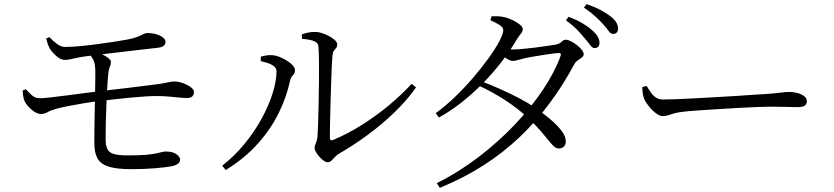

<svg xmlns="http://www.w3.org/2000/svg" viewBox="-20 -835 4000 921"><path d="M739 -606Q713.9 -603.2 675.6 -598.9Q637.4 -594.6 593.9 -589.4Q550.4 -584.3 509 -579.4Q467.7 -574.5 435.2 -570.5Q402.7 -566.5 387.2 -564.3Q358.9 -560.5 333.3 -554.1Q307.7 -547.6 290.4 -547.6Q271.4 -547.6 250 -566.6Q228.6 -585.5 217 -604.8Q212.4 -614.3 208.5 -625.8Q204.5 -637.4 201.3 -649.8L216.9 -657.1Q235.9 -636.6 255.5 -622.8Q275.2 -609 294 -609.8Q323.8 -609.8 365.1 -613.8Q406.4 -617.8 449.8 -623.6Q493.2 -629.5 531.4 -635.3Q569.5 -641.1 592.8 -645.7Q634.8 -654.4 654.8 -665Q674.9 -675.7 684.9 -676.5Q711.1 -676.5 730.9 -670.3Q750.7 -664.2 762.3 -654.6Q773.9 -645 773.9 -634.4Q773.9 -624.8 766.9 -616.9Q759.8 -609.1 739 -606ZM407.3 -577.6 426.8 -589.4Q450.5 -583.8 469.9 -574.6Q489.2 -565.4 500.7 -555.6Q512.2 -545.8 512.2 -538.3Q512.2 -525.5 507.8 -517.1Q503.3 -508.6 500.9 -493.4Q497.2 -465.7 494.8 -422.3Q492.4 -379 490.3 -330.5Q488.2 -282 487.3 -238.1Q486.4 -194.2 486.6 -164.7Q487 -137 494.8 -120.3Q502.6 -103.6 525.2 -96.6Q547.9 -89.6 593.3 -89.6Q645.3 -89.6 677.2 -92.2Q709.2 -94.8 727.9 -98.9Q746.5 -103 756.7 -105.6Q767 -108.2 774.7 -108.2Q809.6 -108.2 826.8 -94.9Q843.9 -81.6 843.9 -69.8Q843.9 -58.2 833.9 -49.9Q823.9 -41.6 800.9 -37Q773 -32 722.1 -27.8Q671.1 -23.5 609.6 -23.5Q539.7 -23.5 501.3 -35.7Q463 -47.9 447.9 -74.6Q432.9 -101.4 432.5 -146.4Q432.3 -167.3 432.7 -203.4Q433.1 -239.6 434 -282.5Q434.9 -325.4 435.8 -367.5Q436.6 -409.6 437 -443.4Q437.4 -477.2 437.2 -494Q436.8 -527.1 429.3 -544.3Q421.7 -561.6 407.3 -577.6ZM88.7 -401.2 104.2 -406.7Q120.1 -389.8 134.4 -376.9Q148.6 -363.9 170.5 -363.9Q187 -363.9 221.3 -367.7Q255.6 -371.5 298 -377Q340.5 -382.5 382.8 -388.1Q425.1 -393.7 457.6 -397.4Q533.9 -406 606.7 -415Q679.4 -424 723.4 -429.5Q752 -433.1 768.9 -436.6Q785.9 -440.1 796.7 -442.2Q807.5 -444.2 817.2 -444.2Q829.9 -444.2 845.7 -439.9Q861.5 -435.6 876.1 -428.5Q890.7 -421.5 900.5 -412.3Q910.3 -403.1 910.3 -393.4Q910.3 -380.8 902.8 -373Q895.4 -365.2 878.7 -365Q862.4 -364.8 839.3 -367.1Q816.2 -369.4 788.8 -371.9Q761.4 -374.3 731.6 -374.3Q685.9 -374.3 612.9 -367.3Q539.8 -360.3 459.1 -350.6Q424.6 -346.6 384.2 -340.1Q343.9 -333.6 308.2 -326.5Q272.4 -319.4 250.8 -313.4Q220.1 -304.5 206.9 -296.3Q193.6 -288.2 175.2 -288.2Q162.5 -288.2 146.3 -298.1Q130.2 -308.1 116.3 -323.5Q102.5 -339 95.9 -354.7Q93 -363 91 -376Q89.1 -389.1 88.7 -401.2Z M1427.2 -669.7Q1446.3 -677 1461.2 -679.4Q1476.1 -681.9 1492.5 -681.9Q1507.6 -681.9 1525.7 -675.9Q1543.8 -670 1560.2 -660.9Q1576.6 -651.8 1587.2 -641.6Q1597.7 -631.5 1597.7 -622.2Q1597.7 -611.4 1592.7 -605.4Q1587.7 -599.5 1581.9 -591.9Q1576.2 -584.4 1574.8 -569.1Q1573.3 -555.6 1571.6 -518.6Q1569.9 -481.6 1568.3 -432.8Q1566.7 -384.1 1565.3 -333.3Q1563.9 -282.4 1563 -240.3Q1562.1 -198.1 1562.3 -175.5Q1562.3 -157.2 1578.1 -163.5Q1650.4 -194.3 1719.1 -237.9Q1787.9 -281.5 1848.2 -332.1Q1908.6 -382.8 1954.8 -433L1975.7 -415.9Q1933.1 -354.7 1872.9 -296.7Q1812.8 -238.7 1744.3 -188.3Q1675.9 -137.9 1607.4 -98.6Q1595.7 -92.2 1586.9 -82.1Q1578.2 -72 1569.9 -64.3Q1561.7 -56.7 1551.2 -56.7Q1542.9 -56.7 1532.4 -64.4Q1521.8 -72.1 1511.8 -83.4Q1501.8 -94.7 1495.5 -105.7Q1489.1 -116.7 1489.1 -124.2Q1489.1 -133.8 1491.9 -140.5Q1494.7 -147.1 1498.5 -157.6Q1502.2 -168 1503.4 -187.8Q1504.6 -204.8 1506 -243.6Q1507.4 -282.5 1508.3 -332.9Q1509.2 -383.4 1510 -436.3Q1510.7 -489.3 1510.2 -535.2Q1509.7 -581.2 1507.7 -610.2Q1506.7 -629.3 1487.2 -637.5Q1467.7 -645.7 1429 -648.6ZM1231.1 -541.8V-563.1Q1242.4 -566.4 1257.9 -569.1Q1273.3 -571.7 1288.8 -570.1Q1302.3 -569.3 1320 -562.3Q1337.7 -555.3 1355.1 -544.6Q1372.5 -534 1383.8 -522Q1395 -510 1395 -498.6Q1395 -483.1 1385 -474Q1375 -464.8 1371 -446.4Q1354.8 -370.1 1317.1 -293.2Q1279.4 -216.2 1217 -146.2Q1154.6 -76.1 1063.1 -19.4L1045.8 -40.1Q1105.8 -87 1153.9 -146.1Q1202.1 -205.1 1236.1 -267.9Q1270 -330.7 1288.2 -389.1Q1306.4 -447.5 1306.4 -493.1Q1306.4 -508.5 1292.7 -518.4Q1278.9 -528.2 1261 -533.7Q1243.2 -539.1 1231.1 -541.8Z M2785.3 -650.7Q2769.5 -670.1 2748.6 -692Q2727.6 -713.8 2694.8 -737.8L2707.5 -754.3Q2745.7 -740.2 2773.7 -723.6Q2801.7 -707.1 2820.2 -690.1Q2839.4 -673.1 2847.4 -658.9Q2855.5 -644.7 2855.7 -629.3Q2856.2 -618.1 2849.8 -611.4Q2843.4 -604.8 2832.3 -604.3Q2821.9 -604.1 2811.5 -618.2Q2801.1 -632.3 2785.3 -650.7ZM2872.7 -719.2Q2855.8 -737.8 2835.8 -756.2Q2815.9 -774.6 2781 -798.5L2793.7 -815.3Q2832.8 -802 2859.8 -787.6Q2886.7 -773.2 2906 -758.7Q2926.4 -743.6 2935.5 -728.7Q2944.6 -713.8 2944.8 -698Q2945 -686.1 2938.7 -679.3Q2932.5 -672.5 2921.8 -672.3Q2908.9 -672.1 2899.4 -686.4Q2889.9 -700.6 2872.7 -719.2ZM2288.2 -445.5Q2333.4 -428.4 2379.1 -407.9Q2424.9 -387.5 2467.4 -365.5Q2509.8 -343.6 2543.2 -320.8Q2581.4 -294.9 2615.9 -266.2Q2650.3 -237.5 2671.9 -209.9Q2693.6 -182.4 2694 -158.7Q2694.4 -142.1 2685.5 -132.6Q2676.5 -123 2660.7 -122.8Q2648.6 -122.6 2637.5 -132.5Q2626.5 -142.4 2611.5 -161.4Q2596.5 -180.4 2572.8 -207.6Q2549.1 -234.8 2511.7 -270.2Q2462.1 -316.5 2402.7 -354.9Q2343.4 -393.3 2274.7 -425.3ZM2069.9 -292Q2115.9 -325.3 2162.2 -369.8Q2208.6 -414.3 2250.3 -463.1Q2291.9 -511.9 2324.5 -557.1Q2357 -602.2 2375.5 -637.7Q2394 -673.3 2394 -690.1Q2394 -703.5 2376.2 -715.3Q2358.5 -727.1 2332.3 -737.9L2338 -756.8Q2351.5 -757.1 2366.3 -757Q2381.1 -757 2397.2 -753Q2417.7 -749.1 2438.5 -738.8Q2459.4 -728.6 2473.4 -717.2Q2487.5 -705.8 2487.5 -696.4Q2487.5 -683.3 2478.7 -673.4Q2469.9 -663.6 2458.2 -644.4Q2426.4 -590.6 2385.5 -537.7Q2344.6 -484.8 2296.5 -435.8Q2248.4 -386.8 2195.3 -344.8Q2142.2 -302.7 2085.6 -271.3ZM2075.2 43.4Q2181.8 -9.6 2276.5 -82.4Q2371.3 -155.1 2449.4 -237.2Q2527.5 -319.3 2584 -403.7Q2640.4 -488 2668.4 -565.1Q2675.6 -582.1 2657.8 -580.5Q2640.7 -579.7 2608.6 -574.8Q2576.5 -569.9 2544.4 -564.6Q2512.4 -559.3 2494.6 -555.1Q2478.6 -551.5 2464.3 -547.1Q2449.9 -542.7 2439.2 -542.7Q2427.8 -542.7 2410.9 -553.8Q2394.1 -565 2376.8 -579.3L2392.1 -603.1Q2407.5 -600.3 2418.7 -599Q2429.9 -597.7 2439.3 -597.7Q2457.2 -597.7 2487.3 -600.3Q2517.5 -602.9 2549.7 -607.1Q2582 -611.4 2607.8 -615.2Q2633.6 -619 2643.6 -620.6Q2664.7 -624.7 2673.6 -634.5Q2682.4 -644.4 2695.1 -644.4Q2703.9 -644.4 2718.3 -637.2Q2732.7 -630.1 2746.7 -619.3Q2760.6 -608.5 2770.2 -596.7Q2779.8 -584.9 2779.8 -574.8Q2779.8 -565.5 2770.6 -558.9Q2761.3 -552.2 2750.5 -544.6Q2739.7 -537 2733.4 -524.2Q2680.7 -426.4 2616.4 -339.8Q2552.1 -253.1 2473.5 -178.2Q2394.9 -103.3 2299.9 -42.3Q2204.8 18.8 2089.7 66.1Z M3081.2 -423.1Q3091.9 -406.1 3102.4 -391.1Q3112.8 -376.1 3126.6 -366.9Q3140.3 -357.7 3160.6 -357.7Q3183.3 -357.7 3224.2 -359.2Q3265.1 -360.7 3315.8 -363.5Q3366.6 -366.3 3419.4 -369.3Q3472.2 -372.3 3519.7 -375.3Q3567.3 -378.3 3601 -380.8Q3634.6 -383.3 3646.1 -383.5Q3696.1 -386.9 3722 -390.4Q3747.8 -394 3766.6 -394Q3786 -394 3805.5 -388.7Q3824.9 -383.4 3837.5 -373.7Q3850.2 -363.9 3850.2 -349.8Q3850.2 -336.4 3840.9 -328.8Q3831.7 -321.1 3806.2 -321.1Q3779.9 -321.1 3750.6 -322.2Q3721.2 -323.3 3675.3 -323.3Q3656.6 -323.3 3615.6 -321.8Q3574.5 -320.3 3522.4 -317.4Q3470.2 -314.5 3417.9 -311.1Q3365.5 -307.7 3322.1 -304.7Q3278.7 -301.7 3256.5 -298.9Q3228.3 -295.7 3212.2 -290.8Q3196 -285.8 3184.6 -281.9Q3173.3 -278 3158.6 -278Q3145.1 -278 3126.6 -291.7Q3108.2 -305.5 3092.6 -324.9Q3077 -344.2 3070 -361.1Q3064.5 -375.4 3063 -388.7Q3061.4 -402.1 3060.7 -416.5Z"/></svg>

Font: Noto Serif SC
Style: Regular
Weight: 200
Designer: Ryoko NISHIZUKA 西塚涼子 (kana & ideographs); Frank Grießhammer (Latin, Greek & Cyrillic); Wenlong ZHANG 张文龙 (bopomofo); San
Foundry: Adobe
Version: Version 2.001;hotconv 1.1.0;makeotfexe 2.6.0